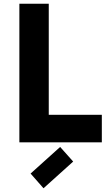

<svg xmlns="http://www.w3.org/2000/svg" viewBox="-20 -757 566 1021"><path d="M299.8 24.4 369.1 102.1 211.4 244.1 142.6 166ZM83 0V-737.3H239.3V-146.5H521.5V0Z"/></svg>

Font: Newest Shape
Style: Bold
Weight: 700
Designer: Wojciech Kalinowski "wmk69" (wmk69@o2.pl)
Foundry: Wojciech Kalinowski "wmk69" (wmk69@o2.pl)
Version: Version 1.0.0; 2022-02-24